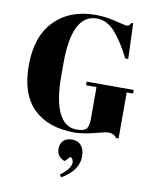

<svg xmlns="http://www.w3.org/2000/svg" viewBox="-105 -789 932 1158"><g transform="rotate(10 361.5 -210.5)"><path d="M390 -10Q439 -10 452.5 -28Q466 -46 466 -89V-283H402V-305H690V-283H651V-1H636Q618 -26 585 -26Q571 -26 501.5 -8Q432 10 383 10Q220 10 130.5 -78Q41 -166 41 -341Q41 -519 134.5 -615Q228 -711 386 -711Q447 -711 508.5 -695.5Q570 -680 579 -680Q590 -680 595 -684.5Q600 -689 606 -700H617L625 -483H607Q558 -580 508.5 -635.5Q459 -691 398 -691Q245 -691 245 -392V-313Q245 -163 282.5 -86.5Q320 -10 390 -10ZM351 290 340 275Q403 227 403 192Q403 167 385 159L354 190Q305 172 305 123Q305 90 324.5 72Q344 54 376 54Q413 54 433 78.5Q453 103 453 145Q453 230 351 290Z"/></g></svg>

Font: Abril Fatface
Style: Regular
Weight: 400
Designer: Veronika Burian, Jos Scaglione
Foundry: TypeTogether
Version: Version 1.001